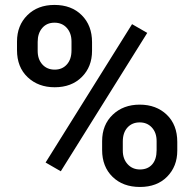

<svg xmlns="http://www.w3.org/2000/svg" viewBox="-20 -741 774 771"><path d="M48.3 -574.2Q48.3 -638.7 89.8 -679.9Q131.3 -721.2 198.7 -721.2Q267.1 -721.2 308.3 -679.9Q349.6 -638.7 349.6 -571.8V-536.6Q349.6 -472.7 308.3 -431.6Q267.1 -390.6 199.7 -390.6Q133.8 -390.6 91.1 -430.9Q48.3 -471.2 48.3 -539.6ZM131.3 -536.6Q131.3 -502.9 150.1 -482.2Q168.9 -461.4 199.7 -461.4Q230 -461.4 248.5 -482.2Q267.1 -502.9 267.1 -538.6V-574.2Q267.1 -607.9 248.3 -628.9Q229.5 -649.9 198.7 -649.9Q168 -649.9 149.7 -628.7Q131.3 -607.4 131.3 -572.8ZM390.1 -174.3Q390.1 -239.7 432.6 -280.3Q475.1 -320.8 541 -320.8Q607.4 -320.8 649.7 -280.3Q691.9 -239.7 691.9 -170.9V-136.2Q691.9 -72.8 651.1 -31.5Q610.4 9.8 542 9.8Q473.6 9.8 431.9 -31Q390.1 -71.8 390.1 -138.7ZM473.1 -136.2Q473.1 -103 492.4 -81.8Q511.7 -60.5 542 -60.5Q573.2 -60.5 591.1 -80.8Q608.9 -101.1 608.9 -137.7V-174.3Q608.9 -208.5 589.8 -229Q570.8 -249.5 541 -249.5Q510.7 -249.5 491.9 -229Q473.1 -208.5 473.1 -172.4ZM224.1 -53.2 163.1 -88.4 510.3 -644 571.3 -608.9Z"/></svg>

Font: Vazir Medium FD
Style: Medium-FD
Weight: 500
Designer: Saber Rastikerdar
Foundry: Saber Rastikerdar
Version: Version 30.0.0